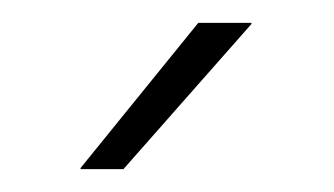

<svg xmlns="http://www.w3.org/2000/svg" viewBox="-20 -701 292 168"><path d="M153.5 -681H200V-680L88 -553H50.5V-554Z"/></svg>

Font: Anek Bangla ExtraLight
Style: Regular
Weight: 250
Designer: Sulekha Rajkumar (Bangla), Yesha Goshar (Latin)
Foundry: Ek Type
Version: Version 1.003